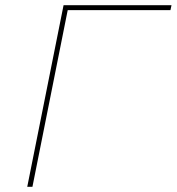

<svg xmlns="http://www.w3.org/2000/svg" viewBox="-20 -720 681 740"><path d="M225 -700H641L637 -681H241L105 0H85Z"/></svg>

Font: Argentum Sans Thin
Style: Italic
Weight: 100
Italic angle: -11°
Designer: Julieta Ulanovsky (font), Cristiano Sobral (main changes and remaster)
Foundry: Julieta Ulanovsky (font), Cristiano Sobral (main changes and remaster)
Version: Version 2.007;June 15, 2022;FontCreator 14.0.0.2814 64-bit; 